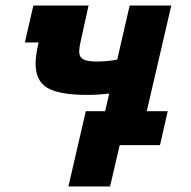

<svg xmlns="http://www.w3.org/2000/svg" viewBox="-20 -526 692 696"><path d="M588 -123 560 0H414L379 150H228L291 -123H361L376 -187Q336 -182 296 -182Q196 -182 152.5 -207Q109 -232 109 -295Q109 -324 118 -363L120 -372H70L101 -506H301L272 -374Q267 -351 267 -339Q267 -320 281 -311.5Q295 -303 331 -303Q369 -303 405 -310L450 -506H601L512 -123Z"/></svg>

Font: Arvo
Style: Bold Italic
Weight: 700
Italic angle: -13°
Designer: Anton Koovit (Cyrillic Expansion: Cyreal)
Foundry: Anton Koovit, Yassin Baggar
Version: Version 3.000